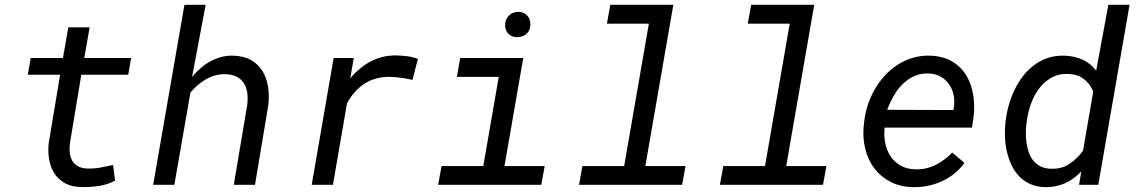

<svg xmlns="http://www.w3.org/2000/svg" viewBox="-20 -770 4735 800"><path d="M353.5 -656.2 331.1 -528.3H526.4L514.2 -458.5H318.8L271 -170.9Q268.6 -149.4 271.2 -130.9Q273.9 -112.3 282.2 -98.6Q290.5 -85 305.9 -76.7Q321.3 -68.4 344.7 -67.9Q371.6 -66.9 398.2 -71.8Q424.8 -76.7 451.2 -82.5L459.5 -17.6Q428.7 -0.5 391.1 4.9Q353.5 10.3 318.8 9.3Q279.3 8.8 252 -6.1Q224.6 -21 208 -45.7Q191.4 -70.3 185.3 -102.8Q179.2 -135.3 182.6 -171.4L230.5 -458.5H95.7L107.9 -528.3H242.2L264.6 -656.2Z M780.3 -449.2Q796.4 -468.8 815.2 -485.4Q834 -502 855.2 -513.7Q876.5 -525.4 900.1 -532Q923.8 -538.6 950.2 -538.1Q995.1 -537.1 1025.4 -520Q1055.7 -502.9 1073.2 -474.6Q1090.8 -446.3 1096.7 -409.4Q1102.5 -372.6 1098.1 -332.5L1042.5 0H954.1L1010.3 -334Q1013.2 -359.9 1010.3 -382.6Q1007.3 -405.3 996.6 -422.6Q985.8 -439.9 967 -450Q948.2 -460 919.4 -460.9Q897 -461.4 876.7 -455.8Q856.4 -450.2 838.1 -439.7Q819.8 -429.2 803.5 -415Q787.1 -400.9 773.4 -384.3L706.5 0H618.2L748.5 -750H836.9Z M1628.4 -539.1Q1651.9 -538.6 1675.3 -535.9Q1698.7 -533.2 1721.2 -524.9L1698.7 -437Q1675.3 -442.4 1651.9 -445.8Q1628.4 -449.2 1604.5 -449.7Q1543 -450.2 1499 -421.4Q1455.1 -392.6 1425.8 -339.4L1367.2 0H1278.8L1370.1 -528.3H1454.1L1439.5 -444.3Q1458 -465.8 1479 -483.4Q1500 -501 1523.4 -513.4Q1546.9 -525.9 1573 -532.5Q1599.1 -539.1 1628.4 -539.1Z M1897.5 -528.3H2160.2L2082 -78.1H2249.5L2235.4 0H1805.7L1819.8 -78.1H1993.7L2058.1 -449.7H1883.8ZM2084.5 -665.5Q2085 -689 2099.6 -704.3Q2114.3 -719.7 2137.7 -720.7Q2149.4 -721.2 2158.9 -717.3Q2168.5 -713.4 2175.5 -706.5Q2182.6 -699.7 2186.3 -689.9Q2189.9 -680.2 2189.9 -668.5Q2189.9 -645 2175.3 -630.6Q2160.6 -616.2 2137.2 -615.2Q2114.3 -614.3 2099.4 -628.2Q2084.5 -642.1 2084.5 -665.5Z M2522.9 -750H2785.6L2668.9 -78.1H2836.4L2822.3 0H2392.6L2406.7 -78.1H2580.6L2683.6 -671.4H2508.8Z M3109.9 -750H3372.6L3255.9 -78.1H3423.3L3409.2 0H2979.5L2993.7 -78.1H3167.5L3270.5 -671.4H3095.7Z M3785.2 9.8Q3731.4 8.8 3690.7 -12.2Q3649.9 -33.2 3623.5 -67.9Q3597.2 -102.5 3585.7 -147.9Q3574.2 -193.4 3578.6 -244.1L3581.1 -265.1Q3585 -299.8 3596.2 -333.7Q3607.4 -367.7 3625.2 -398.4Q3643.1 -429.2 3666.7 -455.1Q3690.4 -481 3719.5 -499.8Q3748.5 -518.6 3782.5 -528.8Q3816.4 -539.1 3854 -538.1Q3908.7 -536.6 3946.3 -514.4Q3983.9 -492.2 4005.9 -456.1Q4027.8 -419.9 4035.2 -373.8Q4042.5 -327.6 4036.1 -278.8L4029.8 -238.3H3666Q3662.1 -206.1 3668.2 -175.3Q3674.3 -144.5 3689.9 -120.1Q3705.6 -95.7 3731.4 -80.6Q3757.3 -65.4 3793 -64.5Q3838.9 -63 3877.7 -82.5Q3916.5 -102.1 3947.8 -134.3L3998.5 -91.3Q3980.5 -65.9 3956.3 -46.6Q3932.1 -27.3 3904.3 -14.6Q3876.5 -2 3846.2 4.2Q3815.9 10.3 3785.2 9.8ZM3849.6 -463.9Q3815.4 -465.3 3788.1 -452.4Q3760.7 -439.5 3739.5 -418Q3718.3 -396.5 3702.6 -368.7Q3687 -340.8 3676.8 -312.5L3952.1 -311.5L3954.1 -320.3Q3958.5 -347.2 3953.6 -372.6Q3948.7 -397.9 3935.1 -418Q3921.4 -438 3899.9 -450.4Q3878.4 -462.9 3849.6 -463.9Z M4169.9 -265.1Q4173.8 -297.9 4183.1 -331.1Q4192.4 -364.3 4207 -395Q4221.7 -425.8 4241.9 -452.1Q4262.2 -478.5 4287.8 -498Q4313.5 -517.6 4345.2 -528.3Q4377 -539.1 4414.6 -538.1Q4454.1 -537.1 4488.3 -522.5Q4522.5 -507.8 4547.4 -475.6L4598.1 -750H4686.5L4556.2 0H4476.1L4485.4 -55.7Q4454.6 -22.9 4416.7 -6.1Q4378.9 10.7 4333.5 9.8Q4299.3 8.8 4272.7 -3.2Q4246.1 -15.1 4226.8 -35.2Q4207.5 -55.2 4195.1 -81.3Q4182.6 -107.4 4175.8 -136.5Q4168.9 -165.5 4167.5 -195.8Q4166 -226.1 4168.9 -254.9ZM4256.8 -254.9Q4254.4 -235.4 4254.4 -213.9Q4254.4 -192.4 4257.6 -171.6Q4260.7 -150.9 4267.6 -132.3Q4274.4 -113.8 4286.6 -99.4Q4298.8 -85 4316.9 -76.2Q4335 -67.4 4359.9 -66.9Q4403.3 -65.4 4435.8 -86.9Q4468.3 -108.4 4492.7 -142.1L4535.2 -388.7Q4521 -422.4 4494.9 -441.7Q4468.8 -460.9 4431.2 -461.9Q4390.1 -463.4 4359.9 -445.8Q4329.6 -428.2 4308.6 -399.7Q4287.6 -371.1 4275.1 -335.7Q4262.7 -300.3 4258.3 -265.1Z"/></svg>

Font: Roboto Mono
Style: Italic
Weight: 400
Designer: Google
Version: Version 2.000985; 2015; ttfautohint (v1.3)